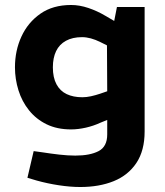

<svg xmlns="http://www.w3.org/2000/svg" viewBox="-20 -541 663 770"><path d="M302 209Q262 209 216 202Q170 195 127 183L90 172L115 65L151 70Q183 75 217.5 79Q252 83 282 83Q341 83 375.5 65Q410 47 410 -2V-60L383 -49Q355 -36 324 -29Q293 -22 265 -22Q209 -22 167 -42.5Q125 -63 96.5 -98.5Q68 -134 54 -179Q40 -224 40 -271Q40 -338 66 -394.5Q92 -451 142 -486Q192 -521 265 -521Q299 -521 334.5 -509Q370 -497 402 -478L438 -457L449 -513H560V-14Q560 63 527 112.5Q494 162 436 185.5Q378 209 302 209ZM192 -271Q192 -230 206.5 -203Q221 -176 247.5 -163.5Q274 -151 310 -151Q327 -151 345 -155Q363 -159 381 -165L410 -175L409 -359L383 -372Q363 -382 344.5 -387Q326 -392 309 -392Q271 -392 244.5 -377.5Q218 -363 205 -336Q192 -309 192 -271Z"/></svg>

Font: REM Medium SemiBold
Style: Regular
Weight: 600
Version: Version 1.005;gftools[0.9.28]